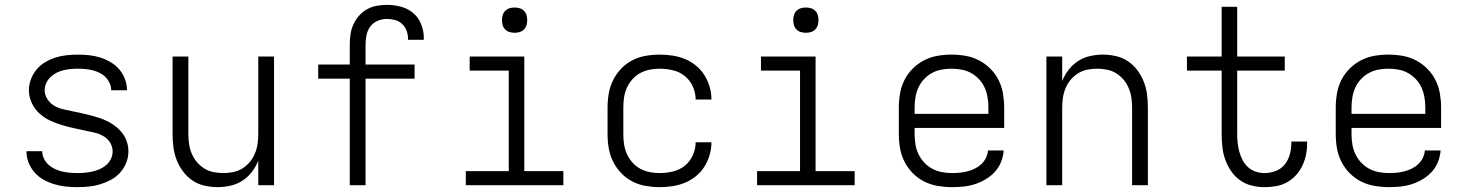

<svg xmlns="http://www.w3.org/2000/svg" viewBox="-20 -763 6040 791"><path d="M299 8Q275 8 251 5.5Q227 3 204 -4Q181 -11 160 -22.5Q139 -34 123 -52Q107 -70 98 -92.5Q89 -115 89 -139Q89 -139 89 -139.5Q89 -140 89 -140H154Q154 -140 154 -140Q154 -140 154 -140Q154 -124 161 -109.5Q168 -95 179.5 -84.5Q191 -74 206 -67Q221 -60 236 -56.5Q251 -53 267 -51.5Q283 -50 299 -50Q315 -50 330.5 -51.5Q346 -53 361.5 -56.5Q377 -60 391.5 -66.5Q406 -73 418 -83.5Q430 -94 437 -108.5Q444 -123 444 -139Q444 -157 435 -173Q426 -189 411 -199Q396 -209 379 -214Q362 -219 344 -222Q318 -228 291.5 -233.5Q265 -239 239 -246.5Q213 -254 188 -265.5Q163 -277 143 -295Q123 -313 111 -338.5Q99 -364 99 -391Q99 -414 107.5 -436.5Q116 -459 131 -477Q146 -495 166.5 -507Q187 -519 209 -526Q231 -533 254.5 -535.5Q278 -538 301 -538Q325 -538 348 -535.5Q371 -533 393 -526Q415 -519 435.5 -507Q456 -495 471 -477.5Q486 -460 494.5 -438Q503 -416 503 -393Q503 -392 503 -391.5Q503 -391 503 -391H438Q438 -391 438 -391Q438 -391 438 -392Q438 -407 431.5 -421Q425 -435 414.5 -445.5Q404 -456 390 -463Q376 -470 361.5 -473.5Q347 -477 331.5 -478.5Q316 -480 301 -480Q286 -480 271 -478.5Q256 -477 241 -473.5Q226 -470 212.5 -463Q199 -456 188 -445.5Q177 -435 170.5 -420.5Q164 -406 164 -391Q164 -372 175 -355Q186 -338 202.5 -328Q219 -318 238 -313.5Q257 -309 276.5 -305Q296 -301 315 -297Q334 -293 352.5 -288Q371 -283 389.5 -277Q408 -271 425.5 -262Q443 -253 458.5 -240.5Q474 -228 485.5 -212.5Q497 -197 503 -178Q509 -159 509 -139Q509 -115 500 -92.5Q491 -70 475 -52Q459 -34 437.5 -22.5Q416 -11 393.5 -4Q371 3 347 5.5Q323 8 299 8Z M877 8Q850 8 823 2Q796 -4 773.5 -19Q751 -34 734.5 -56Q718 -78 708 -103.5Q698 -129 694.5 -156Q691 -183 691 -210V-530H756V-210Q756 -190 759 -169.5Q762 -149 770 -130Q778 -111 791 -95.5Q804 -80 821.5 -69Q839 -58 859.5 -54Q880 -50 900 -50Q920 -50 940.5 -54Q961 -58 978.5 -69Q996 -80 1009 -95.5Q1022 -111 1030 -130Q1038 -149 1041 -169.5Q1044 -190 1044 -210V-530H1109V0H1044V-101Q1034 -76 1017.5 -54.5Q1001 -33 978.5 -18.5Q956 -4 929.5 2Q903 8 877 8Z M1421 0V-439H1291V-497H1421V-579Q1421 -600 1424 -621.5Q1427 -643 1436 -662.5Q1445 -682 1459 -698Q1473 -714 1491.5 -724.5Q1510 -735 1531.5 -739Q1553 -743 1574 -743Q1603 -743 1631.5 -735.5Q1660 -728 1682 -709.5Q1704 -691 1715 -663.5Q1726 -636 1726 -607Q1726 -605 1726 -603Q1726 -601 1726 -599H1661Q1661 -600 1661 -601Q1661 -602 1661 -604Q1661 -620 1655 -636.5Q1649 -653 1636.5 -664.5Q1624 -676 1607.5 -680.5Q1591 -685 1574 -685Q1554 -685 1535.5 -677Q1517 -669 1505.5 -653.5Q1494 -638 1490 -618.5Q1486 -599 1486 -579V-497H1688V-439H1486V0Z M1899 0V-58H2076V-472H1915V-530H2140V-58H2301V0ZM2100 -628Q2089 -628 2079 -631Q2069 -634 2061.5 -641.5Q2054 -649 2051 -659Q2048 -669 2048 -680Q2048 -691 2051 -701Q2054 -711 2061.5 -718.5Q2069 -726 2079 -729Q2089 -732 2100 -732Q2111 -732 2121 -729Q2131 -726 2138.5 -718.5Q2146 -711 2149 -701Q2152 -691 2152 -680Q2152 -669 2149 -659Q2146 -649 2138.5 -641.5Q2131 -634 2121 -631Q2111 -628 2100 -628Z M2698 8Q2669 8 2640 3Q2611 -2 2585 -15.5Q2559 -29 2539 -50Q2519 -71 2506 -97Q2493 -123 2488 -152Q2483 -181 2483 -210V-320Q2483 -349 2488 -378Q2493 -407 2506 -433Q2519 -459 2539 -480Q2559 -501 2585 -514.5Q2611 -528 2640 -533Q2669 -538 2698 -538Q2724 -538 2750.5 -534Q2777 -530 2801.5 -520Q2826 -510 2847 -493Q2868 -476 2882 -453.5Q2896 -431 2903.5 -405.5Q2911 -380 2911 -353Q2911 -353 2911 -353Q2911 -353 2911 -353H2846Q2846 -353 2846 -353Q2846 -353 2846 -353Q2846 -380 2834.5 -406Q2823 -432 2801.5 -449.5Q2780 -467 2752.5 -473.5Q2725 -480 2698 -480Q2677 -480 2656.5 -476Q2636 -472 2617.5 -462Q2599 -452 2585 -436Q2571 -420 2562.5 -401Q2554 -382 2551 -361.5Q2548 -341 2548 -320V-210Q2548 -189 2551 -168.5Q2554 -148 2562.5 -129Q2571 -110 2585 -94Q2599 -78 2617.5 -68Q2636 -58 2656.5 -54Q2677 -50 2698 -50Q2725 -50 2752.5 -56.5Q2780 -63 2801.5 -80.5Q2823 -98 2834.5 -124Q2846 -150 2846 -177Q2846 -177 2846 -177Q2846 -177 2846 -177H2911Q2911 -177 2911 -177Q2911 -177 2911 -177Q2911 -150 2903.5 -124.5Q2896 -99 2882 -76.5Q2868 -54 2847 -37Q2826 -20 2801.5 -10Q2777 0 2750.5 4Q2724 8 2698 8Z M3099 0V-58H3276V-472H3115V-530H3340V-58H3501V0ZM3300 -628Q3289 -628 3279 -631Q3269 -634 3261.5 -641.5Q3254 -649 3251 -659Q3248 -669 3248 -680Q3248 -691 3251 -701Q3254 -711 3261.5 -718.5Q3269 -726 3279 -729Q3289 -732 3300 -732Q3311 -732 3321 -729Q3331 -726 3338.5 -718.5Q3346 -711 3349 -701Q3352 -691 3352 -680Q3352 -669 3349 -659Q3346 -649 3338.5 -641.5Q3331 -634 3321 -631Q3311 -628 3300 -628Z M3902 8Q3873 8 3843.5 3Q3814 -2 3788 -15Q3762 -28 3741 -49Q3720 -70 3706.5 -96.5Q3693 -123 3688 -152Q3683 -181 3683 -210V-320Q3683 -349 3688 -378Q3693 -407 3706 -433Q3719 -459 3740 -480Q3761 -501 3787 -514.5Q3813 -528 3842 -533Q3871 -538 3900 -538Q3929 -538 3958 -533Q3987 -528 4013 -514.5Q4039 -501 4060 -480Q4081 -459 4094 -433Q4107 -407 4112 -378Q4117 -349 4117 -320V-236H3748V-210Q3748 -189 3751.5 -168Q3755 -147 3764 -128Q3773 -109 3787.5 -93.5Q3802 -78 3820.5 -68Q3839 -58 3860 -54Q3881 -50 3902 -50Q3918 -50 3934 -51.5Q3950 -53 3965.5 -57Q3981 -61 3995.5 -68Q4010 -75 4022 -86Q4034 -97 4041.5 -112Q4049 -127 4050 -143H4115Q4113 -118 4104 -95.5Q4095 -73 4078.5 -55Q4062 -37 4041 -24.5Q4020 -12 3997 -4.5Q3974 3 3950 5.5Q3926 8 3902 8ZM3748 -294H4052V-320Q4052 -341 4048.5 -362Q4045 -383 4036.5 -402Q4028 -421 4013.5 -436.5Q3999 -452 3981 -462Q3963 -472 3942 -476Q3921 -480 3900 -480Q3879 -480 3858 -476Q3837 -472 3819 -462Q3801 -452 3786.5 -436.5Q3772 -421 3763.5 -402Q3755 -383 3751.5 -362Q3748 -341 3748 -320Z M4291 0V-530H4356V-429Q4366 -454 4382.5 -475.5Q4399 -497 4421.5 -511.5Q4444 -526 4470.5 -532Q4497 -538 4523 -538Q4550 -538 4577 -532Q4604 -526 4626.5 -511Q4649 -496 4665.5 -474Q4682 -452 4692 -426.5Q4702 -401 4705.5 -374Q4709 -347 4709 -320V0H4644V-320Q4644 -340 4641 -360.5Q4638 -381 4630 -400Q4622 -419 4609 -434.5Q4596 -450 4578.5 -461Q4561 -472 4540.5 -476Q4520 -480 4500 -480Q4480 -480 4459.5 -476Q4439 -472 4421.5 -461Q4404 -450 4391 -434.5Q4378 -419 4370 -400Q4362 -381 4359 -360.5Q4356 -340 4356 -320V0Z M5189 8Q5163 8 5136.5 1.5Q5110 -5 5088.5 -20.5Q5067 -36 5052 -58Q5037 -80 5028 -105Q5019 -130 5016 -156.5Q5013 -183 5013 -210V-472H4870V-530H5013V-735H5077V-530H5273V-472H5077V-210Q5077 -192 5079 -173.5Q5081 -155 5086 -137Q5091 -119 5099.5 -103Q5108 -87 5121.5 -74.5Q5135 -62 5153 -56Q5171 -50 5189 -50Q5213 -50 5235.5 -58.5Q5258 -67 5272.5 -85Q5287 -103 5293.5 -126Q5300 -149 5300 -173Q5300 -175 5300 -176.5Q5300 -178 5300 -180H5365Q5365 -177 5365 -174.5Q5365 -172 5365 -170Q5365 -146 5360 -123Q5355 -100 5344.5 -78.5Q5334 -57 5317.5 -39.5Q5301 -22 5280.5 -11Q5260 0 5236.5 4Q5213 8 5189 8Z M5702 8Q5673 8 5643.5 3Q5614 -2 5588 -15Q5562 -28 5541 -49Q5520 -70 5506.5 -96.5Q5493 -123 5488 -152Q5483 -181 5483 -210V-320Q5483 -349 5488 -378Q5493 -407 5506 -433Q5519 -459 5540 -480Q5561 -501 5587 -514.5Q5613 -528 5642 -533Q5671 -538 5700 -538Q5729 -538 5758 -533Q5787 -528 5813 -514.5Q5839 -501 5860 -480Q5881 -459 5894 -433Q5907 -407 5912 -378Q5917 -349 5917 -320V-236H5548V-210Q5548 -189 5551.5 -168Q5555 -147 5564 -128Q5573 -109 5587.5 -93.5Q5602 -78 5620.5 -68Q5639 -58 5660 -54Q5681 -50 5702 -50Q5718 -50 5734 -51.5Q5750 -53 5765.5 -57Q5781 -61 5795.5 -68Q5810 -75 5822 -86Q5834 -97 5841.5 -112Q5849 -127 5850 -143H5915Q5913 -118 5904 -95.5Q5895 -73 5878.5 -55Q5862 -37 5841 -24.5Q5820 -12 5797 -4.5Q5774 3 5750 5.5Q5726 8 5702 8ZM5548 -294H5852V-320Q5852 -341 5848.5 -362Q5845 -383 5836.5 -402Q5828 -421 5813.5 -436.5Q5799 -452 5781 -462Q5763 -472 5742 -476Q5721 -480 5700 -480Q5679 -480 5658 -476Q5637 -472 5619 -462Q5601 -452 5586.5 -436.5Q5572 -421 5563.5 -402Q5555 -383 5551.5 -362Q5548 -341 5548 -320Z"/></svg>

Font: Iosevka Curly Light Extended
Style: Regular
Weight: 300
Width: 7
Monospace: yes
Designer: Belleve Invis
Foundry: Belleve Invis
Version: Version 11.1.0; ttfautohint (v1.8.3)